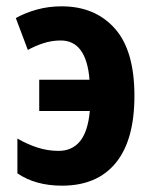

<svg xmlns="http://www.w3.org/2000/svg" viewBox="-20 -577 483 607"><path d="M176 10Q92 10 35 -29V-139Q66 -121 98.5 -110.5Q131 -100 165 -100Q208 -100 233 -130.5Q258 -161 264 -226H104V-325H263Q253 -449 172 -449Q144 -449 117.5 -440.5Q91 -432 68 -419L30 -520Q61 -537 97.5 -547Q134 -557 175 -557Q280 -557 342.5 -487.5Q405 -418 405 -274Q405 -134 346 -62Q287 10 176 10Z"/></svg>

Font: Noto Sans Condensed
Style: Bold
Weight: 700
Width: 3
Designer: Monotype Design Team
Foundry: Monotype Imaging Inc.
Version: Version 2.013; ttfautohint (v1.8.4.7-5d5b)